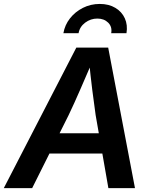

<svg xmlns="http://www.w3.org/2000/svg" viewBox="-43 -974 786 994"><path d="M-23.4 0 352.1 -727.5H517.1L655.8 0H518.1L452.1 -378.4Q443.8 -434.6 434.6 -509Q425.3 -583.5 416 -677.7H444.8Q405.3 -585.9 373 -511.7Q340.8 -437.5 312.5 -378.4L123.5 0ZM155.3 -179.2 172.4 -284.2H553.7L536.6 -179.2ZM473.6 -953.6Q520.5 -953.6 554.2 -933.3Q587.9 -913.1 603.3 -878.9Q618.7 -844.7 611.8 -802.2H532.7Q538.6 -835.4 517.1 -856.7Q495.6 -877.9 460.9 -877.9Q426.3 -877.9 397.9 -856.7Q369.6 -835.4 363.8 -802.2H285.2Q292.5 -844.7 319.3 -878.9Q346.2 -913.1 386.2 -933.3Q426.3 -953.6 473.6 -953.6Z"/></svg>

Font: Inter 17pt SemiBold
Style: Italic
Weight: 600
Italic angle: -9.3988°
Version: Version 4.001;git-66647c0bb